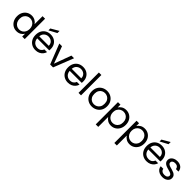

<svg xmlns="http://www.w3.org/2000/svg" viewBox="461 -2728 4935 4935"><g transform="rotate(45 2928.5 -261.0)"><path d="M43 -276Q43 -361 77.5 -424Q112 -487 171 -522Q230 -557 304 -557Q369 -557 423.5 -527Q478 -497 507 -450V-740H599V0H507V-103Q482 -57 430 -24Q378 9 303 9Q230 9 171 -27Q112 -63 77.5 -127Q43 -191 43 -276ZM507 -275Q507 -338 481.5 -383.5Q456 -429 413.5 -453.5Q371 -478 321 -478Q271 -478 229 -454.5Q187 -431 161.5 -386Q136 -341 136 -276Q136 -211 161.5 -165Q187 -119 229 -95Q271 -71 321 -71Q371 -71 413.5 -95Q456 -119 481.5 -165Q507 -211 507 -275Z M1242 -169Q1228 -119 1194.5 -79Q1161 -39 1109.5 -15Q1058 9 990 9Q912 9 850.5 -26Q789 -61 754 -124.5Q719 -188 719 -275Q719 -361 753.5 -424.5Q788 -488 849 -522.5Q910 -557 990 -557Q1069 -557 1128.5 -523Q1188 -489 1220.5 -429.5Q1253 -370 1253 -295Q1253 -280 1252.5 -267Q1252 -254 1250 -240H812Q816 -185 840.5 -146.5Q865 -108 904 -88Q943 -68 990 -68Q1052 -68 1090.5 -96.5Q1129 -125 1144 -169ZM986 -480Q920 -480 870 -437Q820 -394 813 -314H1159Q1159 -367 1135.5 -404Q1112 -441 1072.5 -460.5Q1033 -480 986 -480ZM1084 -782V-703L871 -589V-657Z M1406 -548 1577 -84 1747 -548H1844L1629 0H1523L1308 -548Z M2423 -169Q2409 -119 2375.5 -79Q2342 -39 2290.5 -15Q2239 9 2171 9Q2093 9 2031.5 -26Q1970 -61 1935 -124.5Q1900 -188 1900 -275Q1900 -361 1934.5 -424.5Q1969 -488 2030 -522.5Q2091 -557 2171 -557Q2250 -557 2309.5 -523Q2369 -489 2401.5 -429.5Q2434 -370 2434 -295Q2434 -280 2433.5 -267Q2433 -254 2431 -240H1993Q1997 -185 2021.5 -146.5Q2046 -108 2085 -88Q2124 -68 2171 -68Q2233 -68 2271.5 -96.5Q2310 -125 2325 -169ZM2167 -480Q2101 -480 2051 -437Q2001 -394 1994 -314H2340Q2340 -367 2316.5 -404Q2293 -441 2253.5 -460.5Q2214 -480 2167 -480Z M2554 -740H2645V0H2554Z M3039 9Q2962 9 2900 -26Q2838 -61 2802 -124.5Q2766 -188 2766 -275Q2766 -361 2803 -424.5Q2840 -488 2903 -522.5Q2966 -557 3043 -557Q3121 -557 3183.5 -522.5Q3246 -488 3283 -424.5Q3320 -361 3320 -275Q3320 -188 3282.5 -124.5Q3245 -61 3181 -26Q3117 9 3039 9ZM3039 -71Q3087 -71 3129.5 -93Q3172 -115 3199.5 -160Q3227 -205 3227 -275Q3227 -344 3200.5 -389Q3174 -434 3131.5 -456Q3089 -478 3042 -478Q2994 -478 2952.5 -456Q2911 -434 2885 -389Q2859 -344 2859 -275Q2859 -205 2884 -160Q2909 -115 2950.5 -93Q2992 -71 3039 -71Z M3531 -447Q3556 -490 3608.5 -523.5Q3661 -557 3736 -557Q3810 -557 3868.5 -522Q3927 -487 3961.5 -424Q3996 -361 3996 -276Q3996 -191 3961.5 -127Q3927 -63 3868.5 -27Q3810 9 3736 9Q3661 9 3609 -25Q3557 -59 3531 -101V260H3440V-548H3531ZM3903 -276Q3903 -341 3877.5 -386Q3852 -431 3810 -454.5Q3768 -478 3717 -478Q3668 -478 3625.5 -453.5Q3583 -429 3557 -383.5Q3531 -338 3531 -275Q3531 -211 3557 -165Q3583 -119 3625.5 -95Q3668 -71 3717 -71Q3768 -71 3810 -95Q3852 -119 3877.5 -165Q3903 -211 3903 -276Z M4207 -447Q4232 -490 4284.5 -523.5Q4337 -557 4412 -557Q4486 -557 4544.5 -522Q4603 -487 4637.5 -424Q4672 -361 4672 -276Q4672 -191 4637.5 -127Q4603 -63 4544.5 -27Q4486 9 4412 9Q4337 9 4285 -25Q4233 -59 4207 -101V260H4116V-548H4207ZM4579 -276Q4579 -341 4553.5 -386Q4528 -431 4486 -454.5Q4444 -478 4393 -478Q4344 -478 4301.5 -453.5Q4259 -429 4233 -383.5Q4207 -338 4207 -275Q4207 -211 4233 -165Q4259 -119 4301.5 -95Q4344 -71 4393 -71Q4444 -71 4486 -95Q4528 -119 4553.5 -165Q4579 -211 4579 -276Z M5281 -169Q5267 -119 5233.5 -79Q5200 -39 5148.5 -15Q5097 9 5029 9Q4951 9 4889.5 -26Q4828 -61 4793 -124.5Q4758 -188 4758 -275Q4758 -361 4792.5 -424.5Q4827 -488 4888 -522.5Q4949 -557 5029 -557Q5108 -557 5167.5 -523Q5227 -489 5259.5 -429.5Q5292 -370 5292 -295Q5292 -280 5291.5 -267Q5291 -254 5289 -240H4851Q4855 -185 4879.5 -146.5Q4904 -108 4943 -88Q4982 -68 5029 -68Q5091 -68 5129.5 -96.5Q5168 -125 5183 -169ZM5025 -480Q4959 -480 4909 -437Q4859 -394 4852 -314H5198Q5198 -367 5174.5 -404Q5151 -441 5111.5 -460.5Q5072 -480 5025 -480ZM5123 -782V-703L4910 -589V-657Z M5606 9Q5542 9 5493 -13Q5444 -35 5414.5 -73Q5385 -111 5382 -161H5476Q5479 -122 5513 -95Q5547 -68 5605 -68Q5659 -68 5688 -91.5Q5717 -115 5717 -149Q5717 -179 5693.5 -196Q5670 -213 5633 -224Q5596 -235 5554.5 -246Q5513 -257 5476.5 -274.5Q5440 -292 5416.5 -322.5Q5393 -353 5393 -404Q5393 -446 5418 -480.5Q5443 -515 5488 -536Q5533 -557 5594 -557Q5685 -557 5740.5 -511Q5796 -465 5801 -385H5710Q5707 -426 5676.5 -453Q5646 -480 5591 -480Q5541 -480 5512.5 -458.5Q5484 -437 5484 -404Q5484 -372 5507 -353.5Q5530 -335 5566.5 -323.5Q5603 -312 5644 -301.5Q5685 -291 5721.5 -274Q5758 -257 5781.5 -227.5Q5805 -198 5806 -149Q5806 -104 5781.5 -68.5Q5757 -33 5712 -12Q5667 9 5606 9Z"/></g></svg>

Font: Poppins
Style: Regular
Weight: 400
Designer: Ninad Kale (Devanagari), Jonny Pinhorn (Latin)
Version: Version 5.002